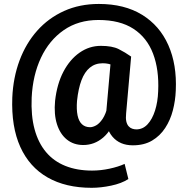

<svg xmlns="http://www.w3.org/2000/svg" viewBox="-20 -711 935 953"><path d="M435.1 221.2Q306.2 221.2 216.1 169.7Q126 118.2 80.8 18.3Q35.6 -81.5 41 -226.6Q45.4 -326.2 77.1 -411.1Q108.9 -496.1 164.8 -558.8Q220.7 -621.6 298.1 -656.5Q375.5 -691.4 470.7 -691.4Q597.7 -691.4 685.1 -637.7Q772.5 -584 815.4 -487.3Q858.4 -390.6 852.5 -262.2Q850.6 -211.9 838.1 -163.6Q825.7 -115.2 800 -75.9Q774.4 -36.6 734.9 -13.2Q695.3 10.3 639.2 10.3Q574.7 10.3 538.1 -32.7Q501.5 -75.7 506.8 -148.4L531.7 -430.2H630.9L606 -148.4Q603.5 -124 606.9 -108.6Q610.4 -93.3 618.2 -84.5Q626 -75.7 636.2 -72.3Q646.5 -68.8 656.7 -68.8Q689 -68.8 712.4 -94Q735.8 -119.1 749.5 -162.1Q763.2 -205.1 765.1 -258.3Q770 -365.2 739.7 -444.8Q709.5 -524.4 642.3 -568.1Q575.2 -611.8 468.8 -611.8Q369.1 -611.8 296.6 -561.5Q224.1 -511.2 183.3 -424.3Q142.6 -337.4 137.2 -226.6Q133.3 -137.2 151.6 -69.6Q169.9 -2 208.3 43.7Q246.6 89.4 304.4 112.5Q362.3 135.7 437 135.7Q480 135.7 523.9 126.2Q567.9 116.7 598.6 102.5L617.2 177.7Q583 199.7 531.7 210.4Q480.5 221.2 435.1 221.2ZM393.1 8.8Q345.7 8.8 312 -18.3Q278.3 -45.4 262.7 -94.7Q247.1 -144 253.4 -210.4Q262.7 -293.9 294.7 -355Q326.7 -416 375 -449.7Q423.3 -483.4 480.5 -483.4Q537.1 -483.4 569.1 -467.3Q601.1 -451.2 630.9 -430.2L580.1 -360.8Q566.4 -373 543.7 -385Q521 -397 489.7 -397Q452.6 -397 426.3 -375.5Q399.9 -354 384.3 -312.5Q368.7 -271 362.3 -210.4Q358.9 -167.5 365 -138.2Q371.1 -108.9 387 -94.2Q402.8 -79.6 427.2 -79.6Q440.4 -79.6 457 -88.6Q473.6 -97.7 489.5 -121.3Q505.4 -145 515.6 -188L557.6 -137.2Q535.2 -64.9 491.9 -28.1Q448.7 8.8 393.1 8.8Z"/></svg>

Font: Heebo
Style: Bold
Weight: 700
Designer: Oded Ezer
Foundry: Ezer Type House
Version: Version 3.100